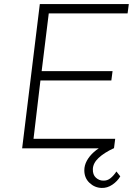

<svg xmlns="http://www.w3.org/2000/svg" viewBox="-20 -730 679 945"><path d="M176 -710H614L608 -664H220L185 -380H534L528 -334H179L145 -47H547L541 0H89ZM480 195Q446 194 420.5 170Q395 146 395 108Q395 84 407.5 61Q420 38 442.5 18Q465 -2 494 -15L541 -1Q492 22 465 47.5Q438 73 437 102Q436 130 452 144.5Q468 159 488 159Q508 160 524 147Q540 134 553 114L572 138Q558 162 533 179Q508 196 480 195Z"/></svg>

Font: Josefin Sans Thin Light
Style: Italic
Weight: 300
Italic angle: -7°
Version: Version 2.000